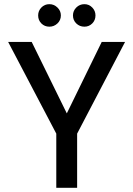

<svg xmlns="http://www.w3.org/2000/svg" viewBox="-20 -901 639 921"><path d="M250 0V-260L19 -700H132L303 -352H298L468 -700H580L350 -260V0ZM217 -773Q194 -773 178.5 -788.5Q163 -804 163 -827Q163 -849 178.5 -865Q194 -881 217 -881Q239 -881 255.5 -865Q272 -849 272 -827Q272 -804 255.5 -788.5Q239 -773 217 -773ZM385 -773Q362 -773 346 -788.5Q330 -804 330 -827Q330 -849 346 -865Q362 -881 385 -881Q407 -881 422.5 -865Q438 -849 438 -827Q438 -804 422.5 -788.5Q407 -773 385 -773Z"/></svg>

Font: DM Sans 10pt Medium
Style: Regular
Weight: 500
Version: Version 4.004;gftools[0.9.30]